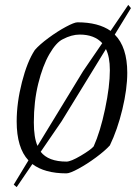

<svg xmlns="http://www.w3.org/2000/svg" viewBox="-20 -698 555 783"><path d="M499 -401Q499 -335 479 -252Q459 -169 428 -105Q408 -83 371.5 -56Q335 -29 300 -10Q265 9 251 9Q162 9 112 -29L48 65L36 55L96 -44Q48 -95 48 -203Q48 -279 69.5 -363Q91 -447 122 -494Q141 -516 177.5 -543Q214 -570 248.5 -588.5Q283 -607 296 -607Q381 -607 431 -572L503 -678L514 -665L448 -557Q499 -506 499 -401ZM133 -103 319 -408 397 -522Q365 -557 305 -557Q272 -557 236 -538Q209 -525 181.5 -477.5Q154 -430 136 -357Q118 -284 118 -199Q118 -137 133 -103ZM428 -412Q428 -466 412 -498L231 -203L146 -79Q177 -39 251 -39Q269 -39 309.5 -63Q350 -87 362 -101Q389 -161 408.5 -253.5Q428 -346 428 -412Z"/></svg>

Font: Grenze Light
Style: Italic
Weight: 300
Italic angle: -10°
Designer: Renata Polastri
Foundry: Omnibus-Type
Version: Version 1.002; ttfautohint (v1.8)